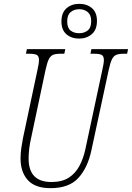

<svg xmlns="http://www.w3.org/2000/svg" viewBox="-20 -970 687 1000"><path d="M243 10Q163 10 125 -32Q87 -74 87 -145Q87 -171 91 -199Q95 -227 100 -252L175 -605Q183 -640 183 -657Q183 -678 171.5 -684Q160 -690 135 -690H115L120 -714H320L315 -690H293Q269 -690 255.5 -684Q242 -678 233.5 -660Q225 -642 217 -605L142 -251Q135 -221 132 -194Q129 -167 129 -144Q129 -22 248 -22Q303 -22 338 -44.5Q373 -67 393.5 -105.5Q414 -144 424 -190L513 -606Q521 -640 521 -657Q521 -678 509.5 -684Q498 -690 473 -690H451L456 -714H647L642 -690H622Q599 -690 585 -684Q571 -678 562.5 -660Q554 -642 546 -605L456 -187Q437 -97 388.5 -43.5Q340 10 243 10ZM392 -769Q352 -769 326 -791.5Q300 -814 300 -858Q300 -904 326.5 -927Q353 -950 393 -950Q433 -950 459 -927.5Q485 -905 485 -861Q485 -815 458 -792Q431 -769 392 -769ZM392 -797Q419 -797 437 -811.5Q455 -826 455 -860Q455 -892 437 -907Q419 -922 393 -922Q366 -922 348 -907Q330 -892 330 -859Q330 -825 347.5 -811Q365 -797 392 -797Z"/></svg>

Font: Noto Serif ExtraCondensed ExtraLight
Style: Italic
Weight: 200
Width: 2
Italic angle: -12°
Designer: Monotype Design Team
Foundry: Monotype Imaging Inc.
Version: Version 2.014; ttfautohint (v1.8.4.7-5d5b)